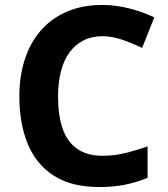

<svg xmlns="http://www.w3.org/2000/svg" viewBox="-20 -744 677 774"><path d="M393 -598Q350 -598 316.5 -581Q283 -564 260 -532.5Q237 -501 225.5 -456Q214 -411 214 -355Q214 -279 232.5 -225.5Q251 -172 291 -144Q331 -116 393 -116Q437 -116 480.5 -126Q524 -136 575 -154V-27Q528 -8 482 1Q436 10 379 10Q269 10 197.5 -35.5Q126 -81 92 -163.5Q58 -246 58 -356Q58 -437 80 -504.5Q102 -572 144.5 -621Q187 -670 249.5 -697Q312 -724 393 -724Q446 -724 499.5 -710.5Q553 -697 602 -674L553 -551Q513 -570 472.5 -584Q432 -598 393 -598Z"/></svg>

Font: Noto Sans Tamil
Style: Regular
Weight: 400
Designer: Jelle Bosma - Monotype Design Team
Foundry: Monotype Imaging Inc.
Version: Version 2.003